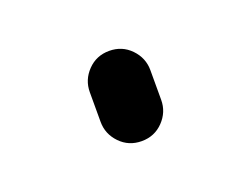

<svg xmlns="http://www.w3.org/2000/svg" viewBox="-41 -430 366 280"><g transform="rotate(-20 142.0 -290.0)"><path d="M95 -267V-313Q95 -332 108.5 -346Q122 -360 142 -360Q162 -360 175.5 -346Q189 -332 189 -313V-267Q189 -248 175.5 -234Q162 -220 142 -220Q122 -220 108.5 -234Q95 -248 95 -267Z"/></g></svg>

Font: Rounded Mplus 1c
Style: Regular
Weight: 400
Version: Version 1.059.20150529